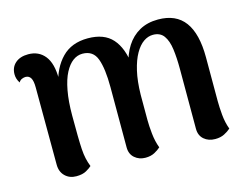

<svg xmlns="http://www.w3.org/2000/svg" viewBox="-80 -655 1030 797"><g transform="rotate(-15 435.5 -256.5)"><path d="M805 -135Q805 -111 808 -76.5Q811 -42 822 -13Q811 -3 794.5 5.5Q778 14 755 14Q726 14 707 -2.5Q688 -19 688 -48V-307Q688 -353 683 -390.5Q678 -428 662.5 -449.5Q647 -471 616 -471Q595 -471 575.5 -457.5Q556 -444 540 -416Q524 -388 514 -345Q504 -302 503 -244V-135Q503 -111 506.5 -76.5Q510 -42 521 -13Q510 -3 494 5.5Q478 14 455 14Q428 14 409 -2.5Q390 -19 390 -48V-307Q390 -386 374.5 -428.5Q359 -471 313 -471Q291 -471 272 -457Q253 -443 238 -414.5Q223 -386 214.5 -340.5Q206 -295 206 -234Q206 -182 206.5 -147Q207 -112 208.5 -89Q210 -66 214 -48Q218 -30 225 -12Q218 -5 201.5 4.5Q185 14 158 14Q129 14 110 -4.5Q91 -23 91 -54L90 -386Q90 -414 82.5 -426.5Q75 -439 60 -439Q53 -439 44.5 -435.5Q36 -432 31 -423Q19 -441 19 -461Q19 -491 39.5 -509Q60 -527 95 -527Q140 -527 166 -494.5Q192 -462 192 -396V-351L183 -371Q198 -442 239.5 -484.5Q281 -527 351 -527Q421 -527 456.5 -487Q492 -447 500 -371L486 -374Q495 -420 517 -454.5Q539 -489 573 -508Q607 -527 653 -527Q730 -527 767.5 -476Q805 -425 805 -324Z"/></g></svg>

Font: Arima Thin SemiBold
Style: Regular
Weight: 600
Version: Version 1.100